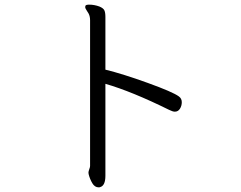

<svg xmlns="http://www.w3.org/2000/svg" viewBox="-20 -746 1040 827"><path d="M362 -687Q359 -693 353 -701.5Q347 -710 347 -716Q347 -719 348 -721Q350 -726 364 -726Q386 -726 408 -718Q425 -711 429.5 -701.5Q434 -692 434 -673V-446Q508 -428 616 -389Q724 -350 750 -331Q763 -322 763 -306Q763 -290 755 -277.5Q747 -265 733 -265Q724 -265 708 -273Q548 -352 434 -385V11Q434 54 411 60Q409 61 405 61Q388 61 377.5 43Q367 25 362 5Q361 2 361 -2Q361 -8 364.5 -17Q368 -26 368 -31V-659Q368 -675 362 -687Z"/></svg>

Font: Iansui 0.93
Style: Regular
Weight: 400
Designer: But Ko / Fontworks Inc.
Foundry: zi-hi.com / Fontworks Inc.
Version: Version 0.931